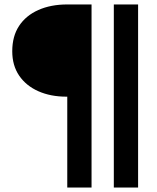

<svg xmlns="http://www.w3.org/2000/svg" viewBox="-20 -725 704 862"><path d="M282 117V-291H278Q207 -291 152 -315.5Q97 -340 66 -385.5Q35 -431 35 -495Q35 -562 65.5 -608.5Q96 -655 152 -680Q208 -705 282 -705H391V117ZM491 -705H600V117H491Z"/></svg>

Font: TikTok Sans 24pt
Style: Bold
Weight: 700
Version: Version 4.000